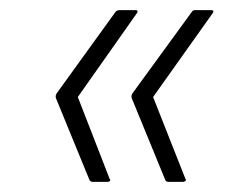

<svg xmlns="http://www.w3.org/2000/svg" viewBox="-20 -453 479 380"><path d="M164 -93Q159 -93 157 -97L91 -258Q89 -263 92 -268L209 -430Q212 -433 217 -433H248Q251 -433 252 -431.5Q253 -430 251 -427L134 -261L197 -99Q199 -97 197.5 -95Q196 -93 193 -93ZM313 -93Q309 -93 307 -97L241 -258Q239 -263 242 -268L360 -430Q362 -433 366 -433H397Q401 -433 402 -431.5Q403 -430 401 -427L283 -261L347 -99Q349 -97 347 -95Q345 -93 342 -93Z"/></svg>

Font: Sofia Sans Semi Condensed ExtraLight
Style: Italic
Weight: 250
Italic angle: -9°
Version: Version 4.100